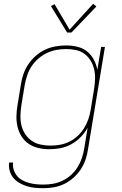

<svg xmlns="http://www.w3.org/2000/svg" viewBox="-20 -777 640 1010"><path d="M209 213Q186 213 164 211Q142 209 121.5 202.5Q101 196 82.5 185.5Q64 175 50.5 159Q37 143 31 121.5Q25 100 28 78H49Q46 97 52 115.5Q58 134 69.5 148Q81 162 97.5 171Q114 180 132 185Q150 190 169.5 192Q189 194 209 194Q234 194 259.5 189.5Q285 185 309 173.5Q333 162 353.5 143.5Q374 125 388 102.5Q402 80 410.5 55Q419 30 423 5L441 -105Q426 -78 404 -55.5Q382 -33 354.5 -18Q327 -3 297.5 2.5Q268 8 239 8Q210 8 182 1.5Q154 -5 131.5 -20Q109 -35 94 -58.5Q79 -82 72.5 -109Q66 -136 66.5 -165Q67 -194 72 -223L90 -333Q94 -361 103.5 -388Q113 -415 129.5 -439.5Q146 -464 169 -484Q192 -504 218 -516Q244 -528 272 -533Q300 -538 328 -538Q358 -538 387 -531Q416 -524 438 -506.5Q460 -489 473.5 -463.5Q487 -438 492 -410L512 -530H532L443 8Q439 36 430 62.5Q421 89 405 113.5Q389 138 366.5 158Q344 178 318 190.5Q292 203 264 208Q236 213 209 213ZM245 -11Q270 -11 295.5 -15.5Q321 -20 344.5 -31.5Q368 -43 388 -61.5Q408 -80 422 -102.5Q436 -125 444.5 -149.5Q453 -174 457 -199L475 -309Q479 -335 480 -361Q481 -387 475.5 -411.5Q470 -436 457 -457.5Q444 -479 424.5 -493.5Q405 -508 380 -513.5Q355 -519 328 -519Q303 -519 277.5 -514.5Q252 -510 227.5 -498.5Q203 -487 182 -469Q161 -451 146 -428Q131 -405 123 -380.5Q115 -356 110 -330L92 -220Q88 -194 87.5 -167.5Q87 -141 93 -116.5Q99 -92 113 -71Q127 -50 147.5 -36Q168 -22 193.5 -16.5Q219 -11 245 -11ZM333 -606 248 -745 267 -755 346 -621 470 -757 487 -743 356 -606Z"/></svg>

Font: Iosevka Curly ThExObl
Style: Regular
Weight: 100
Width: 7
Italic angle: -9°
Monospace: yes
Designer: Belleve Invis
Foundry: Belleve Invis
Version: Version 11.1.0; ttfautohint (v1.8.3)